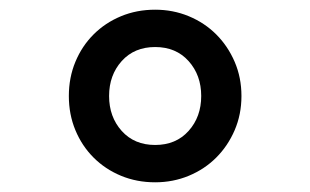

<svg xmlns="http://www.w3.org/2000/svg" viewBox="-20 -730 640 396"><path d="M122 -532Q122 -570 135.5 -602.5Q149 -635 173 -659Q197 -683 229.5 -696.5Q262 -710 300 -710Q337 -710 369.5 -696.5Q402 -683 426 -659Q450 -635 464 -602.5Q478 -570 478 -532Q478 -494 464 -461.5Q450 -429 426 -405Q402 -381 369.5 -367.5Q337 -354 300 -354Q262 -354 229.5 -367.5Q197 -381 173 -405Q149 -429 135.5 -461.5Q122 -494 122 -532ZM395 -532Q395 -575 369 -604Q343 -633 300 -633Q257 -633 231 -604Q205 -575 205 -532Q205 -489 231 -460Q257 -431 300 -431Q343 -431 369 -460Q395 -489 395 -532Z"/></svg>

Font: IBM Plaex Mono Medium
Style: Regular
Weight: 500
Designer: Mike Abbink, Paul van der Laan, Pieter van Rosmalen
Foundry: Bold Monday
Version: Version 2.003